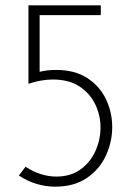

<svg xmlns="http://www.w3.org/2000/svg" viewBox="-20 -695 495 722"><path d="M187 7Q154 7 119 -3Q84 -13 51 -35L76 -68Q105 -49 134.5 -40Q164 -31 191 -31Q246 -31 283 -58Q320 -85 339 -127.5Q358 -170 358 -216Q358 -261 338.5 -302Q319 -343 279.5 -369.5Q240 -396 178 -396Q157 -396 134 -392Q111 -388 87 -380V-675H359V-638H129V-425Q145 -429 160.5 -430.5Q176 -432 191 -432Q262 -432 309 -401Q356 -370 379 -321Q402 -272 402 -217Q402 -162 378.5 -110.5Q355 -59 307 -26Q259 7 187 7Z"/></svg>

Font: Yaldevi ExtraLight ExtraLight
Style: Regular
Weight: 250
Version: Version 1.100